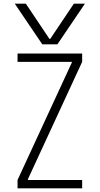

<svg xmlns="http://www.w3.org/2000/svg" viewBox="-20 -1020 540 1040"><path d="M60 -1000H120L248 -809H252L380 -1000H440L291 -780H209ZM75 0V-45L369 -681V-685H75V-730H425V-685L131 -49V-45H425V0Z"/></svg>

Font: M PLUS 1 Code Light
Style: Regular
Weight: 300
Designer: Coji Morishita
Foundry: UNDERFOREST DESIGN
Version: Version 1.002